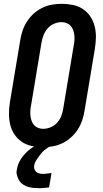

<svg xmlns="http://www.w3.org/2000/svg" viewBox="-20 -763 540 1006"><path d="M206 8Q176 8 147 2Q118 -4 95 -19.5Q72 -35 56 -58.5Q40 -82 33.5 -110Q27 -138 27 -167.5Q27 -197 32 -228L86 -552Q90 -578 98.5 -603Q107 -628 121.5 -650.5Q136 -673 156.5 -691.5Q177 -710 201.5 -722Q226 -734 252 -738.5Q278 -743 303 -743Q333 -743 362 -737Q391 -731 414.5 -715.5Q438 -700 453.5 -676.5Q469 -653 476 -625Q483 -597 482.5 -567.5Q482 -538 477 -507L423 -183Q419 -157 410.5 -132Q402 -107 387.5 -84.5Q373 -62 352.5 -43.5Q332 -25 307.5 -13Q283 -1 257 3.5Q231 8 206 8ZM206 -88Q226 -88 246 -96.5Q266 -105 280.5 -121.5Q295 -138 302 -158Q309 -178 312 -198L366 -523Q369 -537 370 -551Q371 -565 369.5 -578.5Q368 -592 363.5 -605Q359 -618 350.5 -627.5Q342 -637 329.5 -642Q317 -647 303 -647Q283 -647 263 -638.5Q243 -630 229 -613.5Q215 -597 207.5 -577Q200 -557 197 -537L143 -212Q140 -198 139 -184Q138 -170 139.5 -156.5Q141 -143 145.5 -130Q150 -117 158.5 -107.5Q167 -98 179.5 -93Q192 -88 206 -88ZM184 223Q169 223 154.5 221.5Q140 220 127 216Q114 212 102 204.5Q90 197 82.5 186Q75 175 70 159Q65 143 67 133L69 122Q71 109 76 96.5Q81 84 88.5 72Q96 60 105 49.5Q114 39 124.5 29.5Q135 20 148.5 10.5Q162 1 170 -3L180 -8H251L250 0Q239 5 230 11Q221 17 212 24.5Q203 32 196 40.5Q189 49 182.5 58Q176 67 169 78.5Q162 90 161 96L159 105Q158 111 159 117Q160 123 162.5 128Q165 133 169.5 137Q174 141 179.5 143.5Q185 146 191.5 147Q198 148 202 148H207Q211 148 215.5 147.5Q220 147 225.5 146.5Q231 146 236.5 145.5Q242 145 245 144H250L237 219Q231 220 225 220.5Q219 221 213.5 221.5Q208 222 201.5 222.5Q195 223 191 223Z"/></svg>

Font: Iosevka Custom
Style: Bold Italic
Weight: 700
Italic angle: -9°
Designer: Belleve Invis
Foundry: Belleve Invis
Version: Version 30.3.1; ttfautohint (v1.8.3)